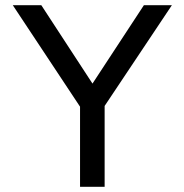

<svg xmlns="http://www.w3.org/2000/svg" viewBox="-20 -714 705 734"><path d="M302 -282 29 -694H138L358 -357H309L530 -694H637L362 -282ZM286 0V-344H380V0Z"/></svg>

Font: Outfit Thin
Style: Regular
Weight: 400
Version: Version 1.100;gftools[0.9.27]